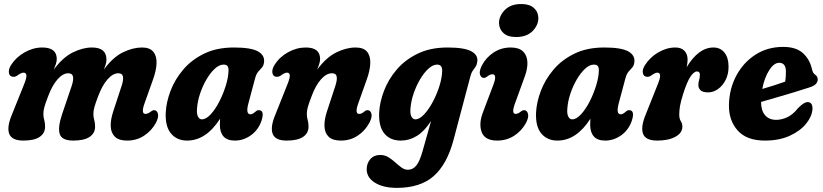

<svg xmlns="http://www.w3.org/2000/svg" viewBox="-20 -689 4088 954"><path d="M288.5 -121.5 336 -261.5Q346 -291 342.8 -308Q339.5 -325 319.5 -325Q292.5 -325 266 -295Q239.5 -265 219.5 -211.5Q205 -174 200.2 -156Q195.5 -138 195.5 -123Q195.5 -107 199.8 -92.8Q204 -78.5 204 -60Q204 -27 177 -8.8Q150 9.5 96 9.5Q38.5 9.5 25.8 -24.2Q13 -58 40 -121.5L98.5 -267Q112.5 -301 111.2 -314.5Q110 -328 97 -328Q85 -328 64 -312.5Q54.5 -306.5 45.5 -307.5Q28 -308 24.5 -326Q21 -344 35 -366Q60 -405 102.5 -429Q145 -453 190 -453Q262 -453 262 -396Q262 -384.5 257.8 -371.2Q253.5 -358 247 -343Q292 -404 341.8 -428.5Q391.5 -453 437 -453Q509 -453 509 -393Q509 -382 505.5 -370Q502 -358 496.5 -344Q541 -404.5 590.5 -428.8Q640 -453 685.5 -453Q725 -453 742.2 -431.2Q759.5 -409.5 757.8 -373Q756 -336.5 739.5 -291.5L698.5 -176.5Q679 -123 703 -123Q715 -123 731.5 -136Q739.5 -142 746.5 -141.5Q759.5 -141 764.5 -124.8Q769.5 -108.5 755.5 -80Q734 -40 696.5 -15.2Q659 9.5 611.5 9.5Q570.5 9.5 551 -9.5Q531.5 -28.5 530.2 -61Q529 -93.5 542 -133.5L584 -261.5Q594 -291 591 -308Q588 -325 568 -325Q541 -325 514.5 -295Q488 -265 468 -211.5Q453.5 -174 448.8 -156Q444 -138 444 -123Q444 -107 448.2 -92.8Q452.5 -78.5 452.5 -60Q452.5 -27 425.2 -8.8Q398 9.5 344 9.5Q287 9.5 276.8 -23.2Q266.5 -56 288.5 -121.5Z M1214.5 -176.5Q1199.5 -121 1224.5 -121Q1235.5 -121 1251.5 -136Q1259.5 -142.5 1267 -141.5Q1296.5 -140.5 1278.5 -86.5Q1262 -41.5 1225.5 -16Q1189 9.5 1147 9.5Q1108.5 9.5 1090.5 -11.2Q1072.5 -32 1072.5 -68.5Q1072.5 -84 1073.5 -99Q1004 9.5 909.5 9.5Q859.5 9.5 830 -25.2Q800.5 -60 803.5 -129.5Q806 -181 827.2 -237.2Q848.5 -293.5 889.8 -342.5Q931 -391.5 993.8 -422.2Q1056.5 -453 1142.5 -453Q1227 -453 1261.5 -433.8Q1296 -414.5 1292 -380.5Q1290 -363 1281.8 -353.8Q1273.5 -344.5 1263.8 -333.8Q1254 -323 1248 -301.5ZM959 -150.5Q956.5 -123 963.8 -109.5Q971 -96 983 -96Q1004 -96 1027 -121Q1050 -146 1069.8 -184.5Q1089.5 -223 1102.2 -264.5Q1115 -306 1115.5 -339Q1116 -352.5 1110.8 -360.2Q1105.5 -368 1091 -368Q1069.5 -368 1047.5 -347.8Q1025.5 -327.5 1006.2 -294.8Q987 -262 974.2 -224Q961.5 -186 959 -150.5Z M1354 -307.5Q1337 -308 1333.5 -326.2Q1330 -344.5 1344.5 -367Q1369 -406 1411.5 -429.5Q1454 -453 1499 -453Q1570.5 -453 1570.5 -396Q1570.5 -384.5 1566.2 -371Q1562 -357.5 1555.5 -342.5Q1601 -404 1651 -428.5Q1701 -453 1747 -453Q1787 -453 1804.2 -431.5Q1821.5 -410 1819.8 -373.2Q1818 -336.5 1801.5 -291.5L1760.5 -176.5Q1741 -123 1765 -123Q1771 -123 1777 -125.8Q1783 -128.5 1792 -136Q1800 -142.5 1807.5 -141.5Q1820 -141 1825.2 -125Q1830.5 -109 1816 -80Q1794 -39 1757.2 -14.8Q1720.5 9.5 1673.5 9.5Q1632.5 9.5 1613 -9.5Q1593.5 -28.5 1592.2 -61Q1591 -93.5 1604 -133.5L1646 -261.5Q1656 -291.5 1653 -308.2Q1650 -325 1629.5 -325Q1602 -325 1575.2 -295.2Q1548.5 -265.5 1528.5 -211.5Q1514 -174 1509.2 -156Q1504.5 -138 1504.5 -123Q1504.5 -107 1508.8 -92.8Q1513 -78.5 1513 -60Q1513 -27 1485.8 -8.8Q1458.5 9.5 1404.5 9.5Q1347.5 9.5 1334.8 -24.2Q1322 -58 1349 -121.5L1407 -267Q1421 -301 1420 -314.5Q1419 -328 1406 -328Q1394 -328 1374 -313Q1364 -306.5 1354 -307.5Z M2233.5 6Q2201.5 127 2135 185.8Q2068.5 244.5 1951.5 244.5Q1884.5 244.5 1843.2 219Q1802 193.5 1802 152Q1802 122.5 1820 101.8Q1838 81 1869 81Q1891.5 81 1909.5 92Q1927.5 103 1943.5 117.5Q1959.5 132 1974.8 143.2Q1990 154.5 2006.5 154.5Q2032 154.5 2049 132.8Q2066 111 2079.5 62.5L2122 -88Q2089 -37 2051.5 -13.8Q2014 9.5 1971.5 9.5Q1919 9.5 1890 -25.2Q1861 -60 1864 -130Q1866.5 -181 1887.8 -237.2Q1909 -293.5 1950.5 -342.5Q1992 -391.5 2055 -422.2Q2118 -453 2204 -453Q2287.5 -453 2322 -434Q2356.5 -415 2351.5 -383Q2349.5 -367 2343 -357.5Q2336.5 -348 2329 -337.5Q2321.5 -327 2316.5 -307ZM2019.5 -150Q2017 -123.5 2024.2 -109.8Q2031.5 -96 2043.5 -96Q2064.5 -96 2087.5 -120.8Q2110.5 -145.5 2130.8 -183.5Q2151 -221.5 2163.8 -262.8Q2176.5 -304 2177 -337Q2177.5 -368 2152 -368Q2131 -368 2108.8 -347.8Q2086.5 -327.5 2067.2 -294.8Q2048 -262 2035 -223.8Q2022 -185.5 2019.5 -150Z M2544.5 -505Q2503 -505 2481.5 -524.8Q2460 -544.5 2459.5 -574.5Q2459.5 -610 2488.5 -639.5Q2517.5 -669 2570 -669Q2611.5 -669 2633 -649.2Q2654.5 -629.5 2655 -599.5Q2655 -563.5 2625.8 -534.2Q2596.5 -505 2544.5 -505ZM2539 -175.5Q2519.5 -123 2542 -123Q2554.5 -123 2569.5 -136Q2577.5 -142 2585.5 -141.5Q2598 -141 2603.2 -124.5Q2608.5 -108 2594 -79Q2572.5 -39 2535 -14.8Q2497.5 9.5 2450.5 9.5Q2389 9.5 2373.2 -33Q2357.5 -75.5 2381 -134.5L2431.5 -268Q2451.5 -320 2426.5 -320Q2414 -320 2398.5 -307Q2390.5 -301 2383 -302Q2370 -302.5 2365 -318.8Q2360 -335 2374.5 -364Q2395.5 -404 2433.2 -428.5Q2471 -453 2518 -453Q2559 -453 2579 -433.2Q2599 -413.5 2600.5 -381Q2602 -348.5 2587.5 -309Z M3054.5 -176.5Q3039.5 -121 3064.5 -121Q3075.5 -121 3091.5 -136Q3099.5 -142.5 3107 -141.5Q3136.5 -140.5 3118.5 -86.5Q3102 -41.5 3065.5 -16Q3029 9.5 2987 9.5Q2948.5 9.5 2930.5 -11.2Q2912.5 -32 2912.5 -68.5Q2912.5 -84 2913.5 -99Q2844 9.5 2749.5 9.5Q2699.5 9.5 2670 -25.2Q2640.5 -60 2643.5 -129.5Q2646 -181 2667.2 -237.2Q2688.5 -293.5 2729.8 -342.5Q2771 -391.5 2833.8 -422.2Q2896.5 -453 2982.5 -453Q3067 -453 3101.5 -433.8Q3136 -414.5 3132 -380.5Q3130 -363 3121.8 -353.8Q3113.5 -344.5 3103.8 -333.8Q3094 -323 3088 -301.5ZM2799 -150.5Q2796.5 -123 2803.8 -109.5Q2811 -96 2823 -96Q2844 -96 2867 -121Q2890 -146 2909.8 -184.5Q2929.5 -223 2942.2 -264.5Q2955 -306 2955.5 -339Q2956 -352.5 2950.8 -360.2Q2945.5 -368 2931 -368Q2909.5 -368 2887.5 -347.8Q2865.5 -327.5 2846.2 -294.8Q2827 -262 2814.2 -224Q2801.5 -186 2799 -150.5Z M3195 -307.5Q3178 -308 3174.2 -325.8Q3170.5 -343.5 3185 -366Q3209.5 -404.5 3251 -428.8Q3292.5 -453 3336 -453Q3365 -453 3380.8 -436.5Q3396.5 -420 3396.5 -393Q3396.5 -377.5 3392 -355.5Q3451 -453 3525 -453Q3559.5 -453 3579.8 -427.5Q3600 -402 3600 -357Q3600 -320 3585.2 -291.2Q3570.5 -262.5 3547.2 -246.2Q3524 -230 3499 -230Q3471.5 -230 3460.8 -240.5Q3450 -251 3450 -266Q3450 -280 3453.8 -291.8Q3457.5 -303.5 3457.5 -318Q3457.5 -334 3443.5 -334Q3428 -334 3410.5 -307.8Q3393 -281.5 3374.5 -222.5Q3363 -186.5 3359 -163.5Q3355 -140.5 3355 -120Q3355 -99 3362.8 -87Q3370.5 -75 3370.5 -60Q3370.5 -28.5 3336 -9.5Q3301.5 9.5 3245.5 9.5Q3188 9.5 3175.2 -24.2Q3162.5 -58 3189 -121.5L3247 -267Q3261 -301 3260 -314.5Q3259 -328 3246 -328Q3235 -328 3214 -312.5Q3204 -306.5 3195 -307.5Z M4017 -146.5Q4014.5 -110.5 3985.5 -74.5Q3956.5 -38.5 3904.2 -14.5Q3852 9.5 3780.5 9.5Q3689.5 9.5 3644.8 -41.2Q3600 -92 3602 -170Q3604 -249 3639 -314Q3674 -379 3734 -417.5Q3794 -456 3871.5 -456Q3935 -456 3969 -425.5Q4003 -395 4014 -347Q4017.5 -333 4020.8 -327.8Q4024 -322.5 4029.5 -318.5Q4042.5 -310 4043 -295.5Q4043.5 -282.5 4034 -272Q4024.5 -261.5 3998.5 -253.5Q3968.5 -243.5 3927 -231Q3885.5 -218.5 3841.8 -205.8Q3798 -193 3761.5 -182.5Q3761.5 -140 3781.2 -116.8Q3801 -93.5 3837 -93.5Q3864.5 -93.5 3893 -107.2Q3921.5 -121 3944.5 -151Q3979 -186.5 3999.5 -181Q4010 -178 4014 -168.5Q4018 -159 4017 -146.5ZM3851.5 -377Q3825.5 -377 3801.8 -339.8Q3778 -302.5 3767.5 -247Q3797 -255.5 3827.5 -265.2Q3858 -275 3881.5 -283.5Q3885 -303.5 3885 -333Q3885 -377 3851.5 -377Z"/></svg>

Font: Fraunces 144pt S100
Style: Bold Italic
Weight: 700
Italic angle: -16°
Version: Version 1.000; ttfautohint (v1.8.3)